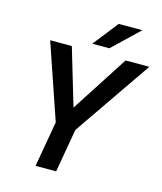

<svg xmlns="http://www.w3.org/2000/svg" viewBox="-130 -996 923 1091"><g transform="rotate(15 331.5 -450.5)"><path d="M315.4 -753.9 431.2 -901.4H570.3L416 -753.9ZM206.5 -710.9 306.2 -375.5 522.9 -710.9H662.6L349.1 -255.4L304.7 0H183.6L230.5 -268.1L79.1 -710.9Z"/></g></svg>

Font: Mardoto Medium
Style: Italic
Weight: 500
Italic angle: -12°
Designer: Christian Robertson, Vahan Hovhannisyan
Foundry: Google
Version: Version 1.000